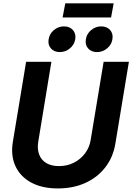

<svg xmlns="http://www.w3.org/2000/svg" viewBox="-20 -1088 772 1120"><path d="M317.9 11.2Q225.1 11.2 161.6 -23.4Q98.1 -58.1 70.1 -118.9Q42 -179.7 54.7 -258.8L132.3 -727.5H279.8L203.1 -261.2Q196.3 -218.8 208.5 -186.5Q220.7 -154.3 250.2 -136.7Q279.8 -119.1 323.7 -119.1Q372.1 -119.1 411.4 -139.2Q450.7 -159.2 476.3 -193.6Q502 -228 508.8 -271L584.5 -727.5H731.9L652.8 -249Q639.6 -170.4 594 -111.6Q548.3 -52.7 477.5 -20.8Q406.7 11.2 317.9 11.2ZM545.9 -784.2Q512.7 -784.2 493.9 -805.7Q475.1 -827.1 481 -858.9Q485.8 -891.1 511.7 -912.6Q537.6 -934.1 570.3 -934.1Q604 -934.1 622.6 -912.6Q641.1 -891.1 635.7 -858.9Q630.9 -827.1 604.7 -805.7Q578.6 -784.2 545.9 -784.2ZM328.6 -784.2Q295.4 -784.2 276.9 -805.7Q258.3 -827.1 263.7 -858.9Q268.6 -891.1 294.4 -912.6Q320.3 -934.1 353 -934.1Q386.7 -934.1 405.5 -912.6Q424.3 -891.1 418.9 -858.9Q413.6 -827.1 387.7 -805.7Q361.8 -784.2 328.6 -784.2ZM643.1 -1068.4 627.9 -986.3H345.2L360.8 -1068.4Z"/></svg>

Font: Inter 28pt
Style: Bold Italic
Weight: 700
Italic angle: -9.3988°
Designer: Rasmus Andersson
Foundry: rsms
Version: Version 4.001;git-66647c0bb